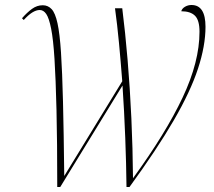

<svg xmlns="http://www.w3.org/2000/svg" viewBox="-20 -747 855 768"><path d="M209 1Q209 -181 206 -306.5Q203 -432 198 -511Q193 -590 184.5 -632.5Q176 -675 165 -691Q154 -707 139 -707Q111 -707 75 -667L68 -674Q88 -697 108 -711.5Q128 -726 151 -726Q172 -726 186.5 -710.5Q201 -695 210 -654Q219 -613 224 -537Q229 -461 232 -340Q235 -219 237 -43L469 -422Q463 -500 456 -574.5Q449 -649 440 -714H469Q481 -619 490.5 -506.5Q500 -394 505.5 -273.5Q511 -153 512 -34Q643 -214 710.5 -357Q778 -500 778 -620Q778 -666 760 -684Q742 -702 705 -702Q708 -713 720 -720Q732 -727 746 -727Q802 -727 802 -640Q802 -564 772 -472.5Q742 -381 675 -265.5Q608 -150 498 1H486Q485 -91 481 -196Q477 -301 470 -405L221 1Z"/></svg>

Font: Noto Serif Display SemiCondensed Thin
Style: Italic
Weight: 100
Width: 4
Italic angle: -12°
Designer: Monotype Design Team
Foundry: Monotype Imaging Inc.
Version: Version 2.009